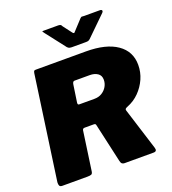

<svg xmlns="http://www.w3.org/2000/svg" viewBox="-167 -1081 1081 1205"><g transform="rotate(-20 374.0 -478.0)"><path d="M667 -27Q676 0 650 0H456Q446 0 439.5 -5.5Q433 -11 430 -26L372 -284Q371 -290 368 -292.5Q365 -295 357 -295H297Q284 -295 282 -283L245 -23Q243 -7 234.5 -3.5Q226 0 209 0H41Q26 0 22 -9Q18 -18 19 -31L117 -725Q119 -736 122 -739Q125 -742 134 -742H468Q602 -742 675 -691.5Q748 -641 748 -551Q748 -502 728.5 -458Q709 -414 675 -379.5Q641 -345 595 -327Q582 -322 579.5 -317.5Q577 -313 579 -307L667 -27ZM417 -444Q446 -444 467.5 -457.5Q489 -471 501 -492Q513 -513 513 -537Q513 -566 492 -580Q471 -594 440 -594H338Q326 -594 323 -574L306 -459Q305 -449 308 -446.5Q311 -444 317 -444H417ZM508 -950Q515 -957 520 -956Q525 -955 534 -955H639Q650 -955 652.5 -948.5Q655 -942 646 -933L516 -806Q510 -801 504.5 -799Q499 -797 488 -797H393Q379 -797 371 -803Q363 -809 359 -816L262 -941Q257 -949 254.5 -952Q252 -955 261 -955H360Q370 -955 375.5 -952Q381 -949 384 -941L425 -887Q435 -872 441 -877.5Q447 -883 458 -896Z"/></g></svg>

Font: Libre Franklin Black
Style: Italic
Weight: 900
Italic angle: -8°
Designer: Pablo Impallari, Rodrigo Fuenzalida, Nhung Nguyen
Foundry: Impallari Type
Version: Version 3.000